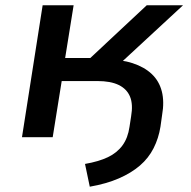

<svg xmlns="http://www.w3.org/2000/svg" viewBox="-20 -518 721 725"><path d="M319 187 301 101Q353 92 387.5 75.5Q422 59 442.5 31Q463 3 469 -39L475 -78Q483 -124 471 -153Q459 -182 428.5 -197Q398 -212 347 -212H213L179 0H63L141 -498H258L226 -299H321L534 -498H671L404 -251L372 -294Q436 -294 480.5 -279.5Q525 -265 553 -238.5Q581 -212 591 -173Q601 -134 592 -83L586 -40Q579 4 560 41.5Q541 79 508.5 107Q476 135 429 155.5Q382 176 319 187Z"/></svg>

Font: Nunito Sans 7pt SemiExpanded SemiBold
Style: Italic
Weight: 600
Width: 6
Italic angle: -9°
Designer: Vernon Adams
Foundry: Vernon Adams
Version: Version 3.101;gftools[0.9.27]